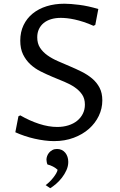

<svg xmlns="http://www.w3.org/2000/svg" viewBox="-20 -745 641 1027"><path d="M286.1 -65.9Q318.4 -65.9 345.7 -74.5Q373 -83 392.6 -98.9Q412.1 -114.7 423.1 -136.7Q434.1 -158.7 434.1 -185.5Q434.1 -217.3 419.2 -239.3Q404.3 -261.2 380.1 -277.8Q356 -294.4 324.7 -307.4Q293.5 -320.3 261.2 -333.7Q229 -347.2 197.8 -362.8Q166.5 -378.4 142.3 -400.9Q118.2 -423.3 103.3 -453.9Q88.4 -484.4 88.4 -527.8Q88.4 -573.7 106 -610.4Q123.5 -647 155 -672.6Q186.5 -698.2 229.7 -711.7Q272.9 -725.1 324.7 -725.1Q356.4 -725.1 404.3 -719Q452.1 -712.9 505.9 -696.8L489.7 -611.8L480 -606.9Q453.1 -619.1 427.7 -627.4Q402.3 -635.7 379.9 -640.6Q357.4 -645.5 338.4 -647.5Q319.3 -649.4 305.2 -649.4Q276.4 -649.4 253.2 -642.3Q230 -635.3 213.6 -621.8Q197.3 -608.4 188.2 -589.1Q179.2 -569.8 179.2 -545.4Q179.2 -512.7 194.1 -489.7Q209 -466.8 233.6 -449.2Q258.3 -431.6 289.6 -418Q320.8 -404.3 353.3 -390.6Q385.7 -377 417 -361.3Q448.2 -345.7 472.9 -325Q497.6 -304.2 512.5 -275.9Q527.3 -247.6 527.3 -208Q527.3 -164.6 508.5 -125.2Q489.7 -85.9 455.8 -55.9Q421.9 -25.9 374.3 -8.1Q326.7 9.8 269 9.8Q244.6 9.8 218 6.3Q191.4 2.9 164.6 -3.2Q137.7 -9.3 111.6 -18.1Q85.4 -26.9 62 -37.6L78.6 -123L88.4 -127.9Q138.2 -99.1 189.2 -82.5Q240.2 -65.9 286.1 -65.9ZM224.1 245.1Q234.4 237.8 245.1 227.3Q255.9 216.8 264.9 205.3Q273.9 193.8 280.3 182.9Q286.6 171.9 288.1 163.1Q283.7 158.7 277.3 154.3Q271 149.9 263.7 146Q256.3 142.1 248.5 139.2Q240.7 136.2 233.9 134.8Q231.4 129.4 230 121.8Q228.5 114.3 228.5 108.9Q228.5 99.6 232.2 89.6Q235.8 79.6 242.9 71.3Q250 63 260.5 57.4Q271 51.8 285.2 51.8Q298.8 51.8 310.1 57.1Q321.3 62.5 329.1 72Q336.9 81.5 341.1 94.2Q345.2 106.9 345.2 121.1Q345.2 143.6 335.4 165.3Q325.7 187 311 205.8Q296.4 224.6 279.5 239Q262.7 253.4 248.5 261.7Z"/></svg>

Font: Proza Libre
Style: Regular
Weight: 400
Designer: Jasper de Waard
Foundry: Jasper de Waard
Version: Version 1.001; ttfautohint (v1.4.1.8-43bc)